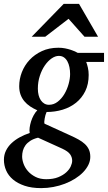

<svg xmlns="http://www.w3.org/2000/svg" viewBox="-51 -740 556 989"><path d="M320.8 87.9Q320.8 69.8 310.1 54.7Q299.3 39.6 270 25.9L145 -30.8Q121.1 -24.9 105.2 -14.6Q89.4 -4.4 80.1 8.5Q70.8 21.5 66.9 36.1Q63 50.8 63 65.9Q63 83 70.3 103.5Q77.6 124 93 141.6Q108.4 159.2 131.8 171.1Q155.3 183.1 187 183.1Q223.1 183.1 248.5 172.9Q273.9 162.6 290 147.9Q306.2 133.3 313.5 116.9Q320.8 100.6 320.8 87.9ZM310.1 -358.9Q310.1 -377.4 306.6 -394.3Q303.2 -411.1 296.1 -424.1Q289.1 -437 278.1 -444.6Q267.1 -452.1 252 -452.1Q233.9 -452.1 214.8 -439Q195.8 -425.8 179.9 -402.8Q164.1 -379.9 154.1 -349.1Q144 -318.4 144 -283.2Q144 -265.1 147.9 -249.8Q151.9 -234.4 159.4 -223.4Q167 -212.4 177.5 -206.3Q188 -200.2 201.2 -200.2Q226.1 -200.2 246.3 -216.1Q266.6 -231.9 280.8 -255.9Q294.9 -279.8 302.5 -307.6Q310.1 -335.4 310.1 -358.9ZM393.1 -420.9Q397.5 -409.7 401.6 -392.1Q405.8 -374.5 405.8 -354Q405.8 -306.2 388.2 -270.5Q370.6 -234.9 340.8 -210.9Q311 -187 271.7 -175Q232.4 -163.1 189 -163.1Q185.5 -155.8 183.1 -147Q180.7 -138.2 179.2 -129.6Q177.7 -121.1 177.2 -114Q176.8 -106.9 178.2 -103L312 -42Q335 -31.7 353.8 -21.2Q372.6 -10.7 386 1.7Q399.4 14.2 406.7 30Q414.1 45.9 414.1 67.9Q414.1 89.4 404.1 109.6Q394 129.9 376.7 147.7Q359.4 165.5 335.2 180.7Q311 195.8 283 206.5Q254.9 217.3 223.9 223.1Q192.9 229 161.1 229Q111.8 229 75.7 216.8Q39.6 204.6 15.9 184.6Q-7.8 164.6 -19.3 138.2Q-30.8 111.8 -30.8 83Q-30.8 57.6 -20.3 36.1Q-9.8 14.6 8.3 -2.4Q26.4 -19.5 50.5 -32.7Q74.7 -45.9 102.1 -55.2Q99.6 -66.9 101.8 -82.8Q104 -98.6 109.1 -115Q114.3 -131.3 122.6 -146.5Q130.9 -161.6 141.1 -171.9Q121.1 -180.7 104 -192.1Q86.9 -203.6 74.5 -218.5Q62 -233.4 54.9 -252.7Q47.9 -272 47.9 -295.9Q47.9 -332.5 61.5 -367.9Q75.2 -403.3 101.3 -431.4Q127.4 -459.5 164.8 -476.8Q202.1 -494.1 250 -494.1Q268.1 -494.1 283.9 -491Q299.8 -487.8 312.7 -483.6Q325.7 -479.5 335.2 -475.1Q344.7 -470.7 349.1 -467.8H484.9V-420.9ZM384.3 -550.8 302.2 -643.1 182.1 -550.8H112.3L277.3 -720.2H356L454.1 -550.8Z"/></svg>

Font: Charis SIL
Style: Italic
Weight: 400
Italic angle: -11°
Foundry: SIL International
Version: Version 4.112